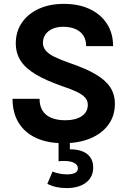

<svg xmlns="http://www.w3.org/2000/svg" viewBox="-20 -734 657 991"><path d="M44.7 -224.1Q44.7 -151.5 76.3 -100.1Q108 -48.8 166.9 -21.8Q225.8 5.2 307.5 5.2Q387.2 5.2 447 -19.9Q506.8 -45.1 539.9 -90.9Q573 -136.7 573 -198.4Q573 -246.6 549.2 -283.3Q525.4 -319.9 474.3 -350.1Q423.3 -380.3 340.7 -408.5Q290.8 -425.8 260.1 -441.1Q229.4 -456.4 215.5 -473.7Q201.6 -491 201.6 -512.7Q201.6 -537.8 214.7 -556.4Q227.7 -575 251.3 -585.4Q274.8 -595.7 305.6 -595.7Q343 -595.7 369.6 -584.1Q396.1 -572.5 410.4 -550.2Q424.8 -527.9 424.8 -495.9H563.7Q563.7 -562.3 532 -611.3Q500.3 -660.4 443.3 -687.2Q386.3 -714 309.6 -714Q235.9 -714 180 -688.4Q124.2 -662.8 92.9 -616.9Q61.5 -570.9 61.5 -510Q61.5 -459.5 86.7 -420.4Q111.8 -381.3 165.1 -349.7Q218.4 -318 303.6 -288.4Q350.7 -272.8 379.1 -258.7Q407.5 -244.5 420.4 -229Q433.2 -213.5 433.2 -193.1Q433.2 -155.4 401.7 -134.4Q370.1 -113.3 317.3 -113.3Q275.1 -113.3 245.3 -125.6Q215.4 -137.9 199.7 -162.7Q184.1 -187.4 184.1 -224.1ZM461 130.7Q461 85.5 429.8 61Q398.6 36.6 340.6 36.6V-0.5H282.3V98.5Q289.3 97.7 296.5 97.2Q303.8 96.8 310.6 96.8Q344.5 96.8 363.2 107Q382 117.1 382 134.5Q382 166 325 166Q306 166 285.7 161.8Q265.3 157.6 251.2 151.4L224.4 214.9Q247.3 226.4 271.9 231.6Q296.5 236.8 323.6 236.8Q386.9 236.8 423.9 208.5Q461 180.1 461 130.7Z"/></svg>

Font: Estedad VF
Style: Regular
Weight: 100
Designer: Amin Abedi
Version: Version 7.3